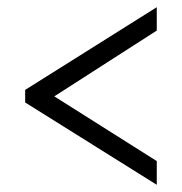

<svg xmlns="http://www.w3.org/2000/svg" viewBox="-20 -625 505 534"><path d="M416 -111 50 -340V-375L416 -605V-540L131 -357L416 -177Z"/></svg>

Font: Noto Serif Myanmar Cond
Style: Regular
Weight: 400
Width: 3
Designer: Ben Mitchell and the Monotype Design Team
Foundry: Monotype Imaging Inc.
Version: Version 2.106; ttfautohint (v1.8.4.7-5d5b)